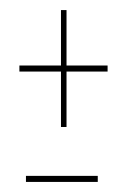

<svg xmlns="http://www.w3.org/2000/svg" viewBox="-20 -468 262 381"><path d="M101 -216H112V-326H193.5V-338H112V-448H101V-338H18.5V-326H101ZM31.5 -107H174V-119H31.5Z"/></svg>

Font: Anybody Thin
Style: Regular
Weight: 100
Designer: Tyler Finck
Foundry: Etcetera Type Company
Version: Version 1.114;gftools[0.9.25]